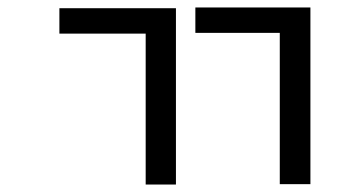

<svg xmlns="http://www.w3.org/2000/svg" viewBox="-20 -630 960 514"><path d="M139 -608H451V-136H370V-540H139ZM503 -610H811V-137H729V-542H503Z"/></svg>

Font: ukorean15
Style: Book
Weight: 400
Designer: Jelle Bosma - Monotype Design Team
Foundry: Monotype Imaging Inc.
Version: Version 2.003